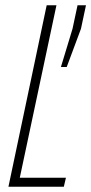

<svg xmlns="http://www.w3.org/2000/svg" viewBox="-20 -708 346 728"><path d="M12 0 157 -688H194L55 -34H230L222 0ZM211 -454 255 -599 274 -688H306L287 -599L233 -454Z"/></svg>

Font: Saira ExtraCondensed Thin
Style: Italic
Weight: 250
Width: 2
Italic angle: -12°
Designer: Hector Gatti with collaboration of the Omnibus-Type team
Foundry: Omnibus-Type
Version: Version 1.101